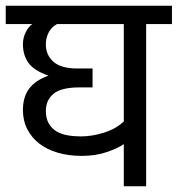

<svg xmlns="http://www.w3.org/2000/svg" viewBox="-30 -650 620 670"><path d="M402 0V-147Q382 -133 343 -119.5Q304 -106 256 -106Q210 -106 172 -117Q134 -128 107 -149Q80 -170 65 -199.5Q50 -229 50 -266Q50 -312 72 -341Q94 -370 139 -386Q88 -404 69 -431Q50 -458 50 -496Q50 -518 60 -538Q70 -558 83 -566H-10V-630H570V-566H480V0ZM169 -566Q150 -556 140 -537Q130 -518 130 -495Q130 -458 156.5 -434.5Q183 -411 240 -411H293V-345H248Q183 -345 156.5 -322.5Q130 -300 130 -263Q130 -237 140 -219.5Q150 -202 166.5 -192Q183 -182 205 -178Q227 -174 252 -174Q291 -174 332.5 -187Q374 -200 402 -226V-566Z"/></svg>

Font: Mukta
Style: Regular
Weight: 400
Designer: Girish Dalvi and Yashodeep Gholap
Foundry: Ek Type
Version: Version 2.538;PS 1.001;hotconv 16.6.51;makeotf.lib2.5.65220;